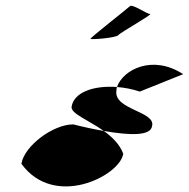

<svg xmlns="http://www.w3.org/2000/svg" viewBox="-20 -769 662 673"><path d="M55 -195C170 -36 400 -152 412 -230C400 -263 373 -289 344 -310C309 -316 272 -324 237 -333C165 -333 65 -257 55 -195ZM231 -395C227 -371 290 -348 344 -310C436 -294 508 -292 513 -327C527 -379 378 -384 388 -451C389 -455 388 -460 390 -464C309 -470 239 -446 231 -395ZM297 -633C296 -629 387 -636 395 -646C403 -656 518 -720 506 -720C494 -720 443 -757 435 -747C427 -739 299 -639 297 -633ZM390 -464C416 -462 443 -457 470 -448L622 -509C515 -579 411 -525 390 -464Z"/></svg>

Font: Ampere
Style: SCExtIta
Weight: 400
Version: Version 1